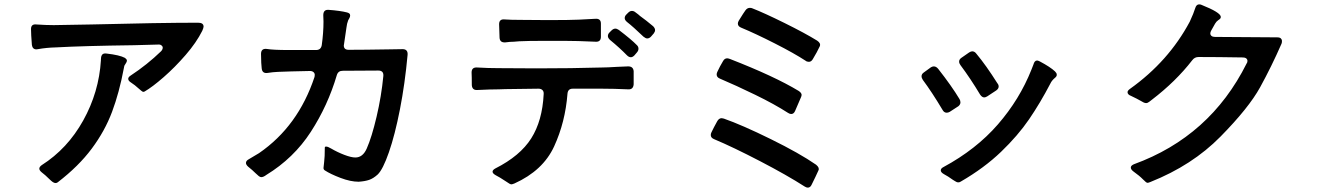

<svg xmlns="http://www.w3.org/2000/svg" viewBox="-20 -819 6040 879"><path d="M912 -697Q912 -692 906 -678Q879 -624 830 -567.5Q781 -511 729.5 -466Q678 -421 642 -400Q637 -397 632.5 -399.5Q628 -402 618 -411Q596 -431 580 -441Q567 -449 567 -458Q567 -466 578 -473Q654 -523 717 -584Q725 -592 725 -601Q725 -607 719 -611.5Q713 -616 703 -615L593 -612Q362 -609 236 -602Q193 -601 154 -594L147 -593Q129 -593 126 -613Q122 -663 122 -686Q122 -710 147 -707Q191 -704 226 -704L399 -707Q711 -715 887 -715Q912 -715 912 -697ZM553 -524Q548 -518 547 -507Q526 -395 493 -307Q460 -219 400 -138.5Q340 -58 245 15Q241 19 234 19Q228 19 221 14Q214 9 206 1Q187 -18 171 -30Q160 -39 160 -47Q160 -55 171 -63Q289 -138 361 -267.5Q433 -397 442 -543V-546Q442 -559 446 -566Q451 -576 467 -574Q528 -567 552 -554Q555 -552 558 -548.5Q561 -545 561 -542Q561 -535 553 -524Z M1554 -611Q1554 -591 1576 -591Q1644 -591 1762 -593L1823 -594Q1848 -594 1846 -568Q1834 -436 1811 -318.5Q1788 -201 1760.5 -122Q1733 -43 1709 -20Q1689 -2 1670 4.5Q1651 11 1622 13Q1585 13 1539 -4.5Q1493 -22 1467 -39Q1461 -43 1461 -50Q1461 -55 1464 -77.5Q1467 -100 1467 -143Q1467 -148 1473 -148Q1481 -148 1496 -139Q1525 -122 1556.5 -110Q1588 -98 1607 -98Q1641 -98 1659 -139Q1682 -191 1704 -284.5Q1726 -378 1735 -471Q1737 -496 1712 -496Q1604 -496 1549 -495Q1528 -495 1522 -475Q1481 -336 1403 -215.5Q1325 -95 1199 -18Q1186 -8 1176 -8Q1171 -8 1164.5 -13Q1158 -18 1150 -26Q1136 -40 1116 -56Q1106 -65 1106 -73Q1106 -83 1119 -90Q1130 -96 1166 -118Q1345 -241 1420 -467Q1421 -470 1421 -476Q1421 -484 1415 -489Q1409 -494 1399 -494Q1298 -492 1253 -490Q1229 -489 1204 -485Q1180 -482 1178 -507L1176 -532Q1175 -547 1175 -572Q1175 -598 1201 -595Q1230 -590 1301 -590H1427Q1449 -590 1453 -612Q1461 -669 1461 -720Q1461 -739 1460 -749Q1460 -775 1483 -774Q1538 -770 1569 -762Q1576 -760 1579.5 -757Q1583 -754 1583 -748Q1583 -742 1579.5 -736Q1576 -730 1574 -726Q1568 -711 1566 -692L1555 -617Z M2873 -769Q2882 -769 2890 -762Q2904 -752 2910 -746Q2938 -726 2970 -699Q2979 -690 2979 -681Q2979 -674 2973 -666L2960 -651Q2952 -643 2943 -643Q2936 -643 2926 -651Q2878 -697 2851 -718Q2840 -727 2840 -736Q2840 -745 2847 -752L2856 -761Q2864 -769 2873 -769ZM2333 -628Q2315 -628 2294 -625Q2268 -623 2267 -647L2265 -708Q2265 -733 2291 -730Q2318 -728 2361 -728Q2405 -727 2490 -727Q2588 -727 2630 -729L2706 -733Q2718 -734 2724.5 -728.5Q2731 -723 2731 -711V-651Q2731 -626 2706 -628Q2622 -632 2562 -632H2477Q2395 -632 2357 -630ZM2797 -688Q2804 -688 2813 -682Q2872 -637 2895 -613Q2903 -606 2903 -596Q2903 -587 2896 -579L2884 -565Q2876 -557 2868 -557Q2859 -557 2850 -566Q2818 -599 2773 -636Q2763 -645 2763 -654Q2763 -663 2770 -670L2779 -679Q2788 -688 2797 -688ZM2806 -513Q2816 -513 2854 -515Q2879 -516 2881 -493V-433Q2879 -408 2855 -410Q2790 -413 2736 -413H2602Q2580 -413 2578 -390Q2568 -260 2517 -149Q2466 -38 2335 21Q2325 25 2321 25Q2315 25 2297 12Q2267 -8 2249 -17Q2235 -25 2235 -33Q2235 -41 2248 -48Q2361 -105 2412 -185.5Q2463 -266 2469 -388Q2470 -400 2463.5 -406.5Q2457 -413 2445 -413L2293 -411Q2274 -411 2264 -410Q2226 -410 2166 -407Q2142 -405 2140 -429Q2140 -469 2139 -487Q2139 -512 2165 -510Q2215 -507 2262 -507Q2328 -506 2438 -506Q2596 -506 2736 -510Q2757 -510 2806 -513Z M3683 -536Q3674 -536 3668 -541Q3616 -575 3527.5 -620Q3439 -665 3374 -692Q3358 -698 3358 -711Q3358 -717 3362 -724Q3386 -763 3393 -772Q3401 -783 3413 -783Q3420 -783 3424 -781Q3478 -760 3572 -713.5Q3666 -667 3721 -633Q3739 -621 3733 -607Q3721 -581 3701 -548Q3694 -536 3683 -536ZM3602 -297Q3596 -297 3588 -302Q3526 -342 3437.5 -385Q3349 -428 3276 -459Q3261 -465 3261 -478Q3261 -484 3264 -490Q3276 -516 3290 -539Q3297 -552 3309 -552Q3314 -552 3322 -549Q3525 -470 3636 -403Q3650 -394 3650 -384Q3650 -382 3648 -376Q3625 -322 3620 -311Q3614 -297 3602 -297ZM3678 40Q3672 40 3664 35Q3583 -17 3460 -81Q3337 -145 3249 -182Q3234 -188 3234 -201Q3234 -207 3237 -213Q3248 -236 3263 -263Q3271 -278 3284 -278Q3286 -278 3294 -276Q3377 -247 3509 -182Q3641 -117 3716 -65Q3733 -51 3727 -39Q3715 -12 3696 26Q3690 40 3678 40Z M4486 -373Q4476 -373 4467 -386Q4424 -458 4377 -521Q4371 -529 4371 -537Q4371 -547 4381 -554Q4388 -559 4417 -579Q4425 -584 4431 -584Q4442 -584 4450 -573Q4495 -519 4546 -438Q4552 -431 4552 -423Q4552 -413 4541 -405Q4511 -385 4500 -378Q4492 -373 4486 -373ZM4342 4Q4320 -12 4301 -22Q4287 -30 4287 -39Q4287 -48 4299 -54Q4449 -135 4548.5 -249.5Q4648 -364 4702 -500L4711 -523Q4716 -542 4728 -542Q4732 -542 4740 -538Q4789 -512 4810 -492Q4814 -488 4816 -484.5Q4818 -481 4818 -476Q4818 -469 4809 -462Q4795 -450 4789 -437Q4742 -347 4691 -272.5Q4640 -198 4563 -124Q4486 -50 4379 12Q4374 16 4366 16Q4361 16 4352.5 10.5Q4344 5 4342 4ZM4314 -303Q4302 -303 4295 -316Q4246 -398 4205 -453Q4199 -462 4199 -470Q4199 -480 4209 -487L4242 -511Q4249 -515 4255 -515Q4266 -515 4275 -504Q4337 -425 4373 -365Q4377 -358 4377 -350Q4377 -341 4368 -333L4328 -307Q4321 -303 4314 -303Z M5849 -632Q5849 -623 5847 -619Q5801 -514 5749 -419.5Q5697 -325 5567.5 -193.5Q5438 -62 5247 14Q5238 18 5233 18Q5228 18 5212.5 2Q5197 -14 5169 -34Q5157 -43 5157 -52Q5157 -61 5171 -67Q5520 -194 5687 -528Q5691 -533 5691 -540Q5691 -547 5685.5 -551.5Q5680 -556 5670 -556Q5552 -558 5467 -558Q5449 -558 5438 -543Q5363 -446 5253 -362Q5250 -360 5242 -353.5Q5234 -347 5227 -347Q5222 -347 5215.5 -350Q5209 -353 5201 -358Q5196 -361 5183.5 -367.5Q5171 -374 5158 -380Q5142 -386 5142 -397Q5142 -404 5153 -412Q5330 -538 5427 -720Q5445 -759 5452 -782Q5457 -799 5470 -799Q5476 -799 5480 -797Q5568 -762 5569 -742Q5569 -737 5566.5 -734Q5564 -731 5556.5 -726Q5549 -721 5543 -711L5525 -679Q5521 -672 5521 -666Q5521 -659 5526.5 -654.5Q5532 -650 5542 -650L5827 -648Q5839 -648 5844 -643Q5849 -638 5849 -632Z"/></svg>

Font: Shippori Gothic B2 Bold
Style: Regular
Weight: 700
Designer: FONTDASU
Foundry: FONTDASU / Google Inc. / but / Adobe
Version: Version 1.130